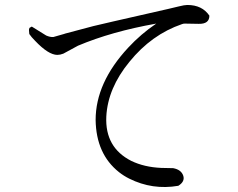

<svg xmlns="http://www.w3.org/2000/svg" viewBox="-20 -740 960 773"><path d="M823 -677Q823 -643 780 -644L724 -645Q718 -645 713 -643Q590 -601 501 -491Q414 -385 408 -271Q402 -146 509 -92Q561 -67 629 -64L676 -63H677Q710 -57 718 -32Q725 -9 698 8Q594 26 500 -21Q478 -32 459 -47Q367 -120 365 -257Q365 -407 496 -548Q547 -603 609 -645Q429 -613 294 -556L235 -524Q222 -519 211 -519Q175 -519 121 -576Q106 -591 98 -603Q96 -622 97 -623Q98 -625 99 -628L108 -633L166 -597Q182 -590 195 -591Q197 -591 237 -603L243 -605Q251 -607 356 -635Q366 -638 657 -704Q680 -709 699 -714Q723 -720 734 -720Q794 -720 823 -677Z"/></svg>

Font: cwTeXFangSong
Style: Medium
Weight: 500
Version: Version 1.17